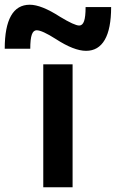

<svg xmlns="http://www.w3.org/2000/svg" viewBox="-102 -792 490 812"><path d="M81 -520H205V0H81ZM134 -627Q76 -664 53 -664Q39 -664 32.5 -645.5Q26 -627 26 -586H-82Q-82 -678 -55.5 -725Q-29 -772 24 -772Q73 -772 152 -721Q213 -684 233 -684Q247 -684 253.5 -702.5Q260 -721 260 -762H368Q368 -670 341 -623.5Q314 -577 262 -577Q211 -577 134 -627Z"/></svg>

Font: Enso SemiBold
Style: Regular
Weight: 600
Designer: Coji Morishita
Foundry: UNDERFOREST DESIGN
Version: Version 1.000